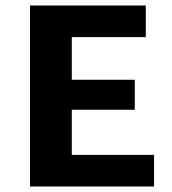

<svg xmlns="http://www.w3.org/2000/svg" viewBox="-20 -678 625 698"><path d="M540 0H89V-658H510V-543H241V-115H540ZM137 -279V-388H470V-279Z"/></svg>

Font: Ysabeau Infant ExtraBold
Style: Regular
Weight: 800
Designer: Christian Thalmann (Catharsis Fonts)
Version: Version 2.001;gftools[0.9.30]; featfreeze: ss01,ss02,lnum